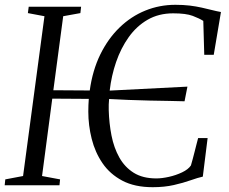

<svg xmlns="http://www.w3.org/2000/svg" viewBox="-24 -771 954 799"><path d="M611.5 8Q536.5 8 485 -19.2Q433.5 -46.5 402.5 -92Q371.5 -137.5 357.5 -193.5Q343.5 -249.5 343.5 -306.5Q343.5 -320 344 -333.5Q344.5 -347 345.5 -359.5L193.5 -360.5L151 -38.5L226 -24.5L223.5 0H-4.5L-2 -24.5L72 -38.5L161 -703.5L92 -716.5L95.5 -743H313.5L310.5 -716.5L239 -703.5L198 -395.5L349.5 -394.5Q361 -478 393.2 -544Q425.5 -610 473.5 -656.5Q521.5 -703 580.8 -727Q640 -751 706 -751Q738.5 -751 765.5 -747.8Q792.5 -744.5 815.8 -739.2Q839 -734 858.8 -729Q878.5 -724 895.5 -721L865.5 -543H826L822 -684Q805.5 -694.5 777.8 -705Q750 -715.5 696.5 -715.5Q636.5 -715.5 590.2 -688.8Q544 -662 511.5 -616.2Q479 -570.5 459.2 -513Q439.5 -455.5 432.5 -394L756 -410.5L744 -349.5Q719 -350.5 680.8 -351Q642.5 -351.5 598.2 -352.5Q554 -353.5 510.2 -355.2Q466.5 -357 430 -359Q429 -347.5 428.5 -336Q428 -324.5 428.5 -312.5Q430 -258 440 -207Q450 -156 472.5 -115.8Q495 -75.5 532.5 -52Q570 -28.5 626.5 -28.5Q649.5 -28.5 678.8 -35Q708 -41.5 733.8 -53.8Q759.5 -66 770.5 -82.5Q774.5 -95.5 778.2 -110Q782 -124.5 785.8 -139.2Q789.5 -154 793.2 -168.5Q797 -183 800.5 -196.5H840L820 -36Q799.5 -31.5 769.2 -20.8Q739 -10 699.5 -1Q660 8 611.5 8Z"/></svg>

Font: Merriweather 96pt Light
Style: Italic
Weight: 300
Italic angle: -7.8°
Version: Version 2.101